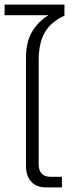

<svg xmlns="http://www.w3.org/2000/svg" viewBox="-20 -814 325 834"><path d="M179 0Q138 0 115.5 -25Q93 -50 93 -91V-565Q93 -633 120.5 -678Q148 -723 191 -748H0V-794H260V-746Q201 -719 174.5 -673Q148 -627 148 -551V-101Q148 -46 200 -46H249V0Z"/></svg>

Font: Kanit ExtraLight
Style: Regular
Weight: 275
Designer: Katatrad Team
Foundry: CadsonDemak
Version: Version 2.000; ttfautohint (v1.8.3)